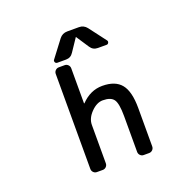

<svg xmlns="http://www.w3.org/2000/svg" viewBox="-160 -1149 1319 1295"><g transform="rotate(-20 500.0 -501.0)"><path d="M728.5 -332V-56.6Q728.5 -42 718.3 -31.7Q708 -21.5 693.4 -21.5H654.3Q640.6 -21.5 630.4 -31.7Q620.1 -42 620.1 -56.6V-313.5Q620.1 -404.3 599.1 -433.6Q578.1 -462.9 520.5 -462.9Q477.5 -462.9 436.5 -420.9Q395.5 -378.9 395.5 -332V-56.6Q395.5 -42 385.3 -31.7Q375 -21.5 361.3 -21.5H318.4Q304.7 -21.5 294.4 -31.7Q284.2 -42 284.2 -56.6V-738.3Q284.2 -752.9 294.4 -763.2Q304.7 -773.4 318.4 -773.4H361.3Q375 -773.4 385.3 -763.2Q395.5 -752.9 395.5 -738.3V-488.3Q395.5 -486.3 396.5 -485.8Q397.5 -485.4 398.4 -486.3Q464.8 -555.7 550.8 -555.7Q643.6 -555.7 686 -503.4Q728.5 -451.2 728.5 -332ZM499 -923.8Q499 -925.8 497.1 -925.8Q495.1 -925.8 495.1 -923.8L435.5 -835Q417 -805.7 382.8 -805.7H320.3Q309.6 -805.7 304.7 -815.4Q302.7 -819.3 302.7 -823.2Q302.7 -828.1 306.6 -833L398.4 -954.1Q419.9 -981.4 455.1 -981.4H539.1Q573.2 -981.4 594.7 -954.1L686.5 -833Q690.4 -828.1 690.4 -823.2Q690.4 -819.3 688.5 -815.4Q683.6 -805.7 673.8 -805.7H611.3Q576.2 -805.7 557.6 -835Z"/></g></svg>

Font: Gen Jyuu Gothic L Monospace Medium
Style: Regular
Weight: 500
Designer: [Source Han Sans]
Ryoko NISHIZUKA  (kana & ideographs); Paul D. Hunt (Latin, Greek & Cyrillic); Wenlong ZHANG  (bopomofo
Version: Version 1.002.20150607